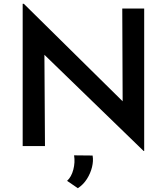

<svg xmlns="http://www.w3.org/2000/svg" viewBox="-20 -773 884 1016"><path d="M740 26 215 -483 218 0H100V-753H106L629 -237L627 -728H743V26ZM392 223 335 184Q358 163 368 124.5Q378 86 372 49L470 50Q475 78 467 111Q459 144 440 174Q421 204 392 223Z"/></svg>

Font: Synthetic SemiBold
Style: Regular
Weight: 600
Designer: Santiago Orozco
Foundry: Typemade
Version: Version 2.000; ttfautohint (v1.8.4.7-5d5b)